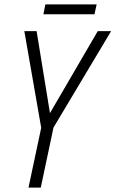

<svg xmlns="http://www.w3.org/2000/svg" viewBox="-20 -856 527 876"><path d="M110 0 168 -273 91 -714H147L208 -340L426 -714H487L224 -274L166 0ZM178 -791 187 -836H421L411 -791Z"/></svg>

Font: Noto Sans Display SemiCondensed Light
Style: Italic
Weight: 300
Width: 4
Italic angle: -12°
Designer: Monotype Design Team
Foundry: Monotype Imaging Inc.
Version: Version 1.900